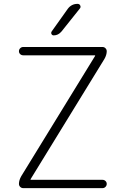

<svg xmlns="http://www.w3.org/2000/svg" viewBox="-20 -973 650 993"><path d="M90 -62 472 -684V-686Q472 -687 471 -687H100Q91 -687 84.5 -693Q78 -699 78 -708Q78 -717 84.5 -723.5Q91 -730 100 -730H510Q519 -730 525.5 -723.5Q532 -717 532 -708Q532 -689 520 -668L138 -46V-44Q138 -43 139 -43H510Q519 -43 525.5 -37Q532 -31 532 -22Q532 -13 525.5 -6.5Q519 0 510 0H100Q91 0 84.5 -6.5Q78 -13 78 -22Q78 -41 90 -62ZM331 -928Q350 -953 381 -953Q391 -953 395 -944.5Q399 -936 393 -929L298 -810Q281 -790 258 -790Q250 -790 246.5 -796.5Q243 -803 247 -810Z"/></svg>

Font: Rounded Mplus 1c Light
Style: Regular
Weight: 300
Version: Version 1.059.20150529